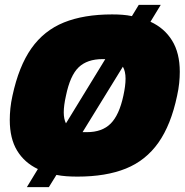

<svg xmlns="http://www.w3.org/2000/svg" viewBox="-20 -713 756 786"><path d="M90 53 135 -21Q80 -47 50 -96.5Q20 -146 20 -222Q20 -245 22.5 -269.5Q25 -294 31 -321Q57 -442 108.5 -515Q160 -588 241.5 -621Q323 -654 439 -654Q461 -654 481 -652.5Q501 -651 520 -647L548 -693H638L596 -624Q653 -598 684.5 -547Q716 -496 716 -419Q716 -397 713.5 -372.5Q711 -348 705 -321Q680 -202 628.5 -129Q577 -56 495.5 -23Q414 10 297 10Q274 10 252.5 8.5Q231 7 211 3L180 53ZM250 -208 411 -471H400Q337 -471 302 -437.5Q267 -404 250 -321Q241 -281 241 -253Q241 -226 250 -208ZM318 -172H336Q398 -172 433 -207Q468 -242 485 -321Q494 -362 494 -391Q494 -421 483 -440Z"/></svg>

Font: Kanit ExtraBold
Style: Italic
Weight: 800
Italic angle: -12°
Designer: Katatrad Team
Foundry: CadsonDemak
Version: Version 2.000; ttfautohint (v1.8.3)